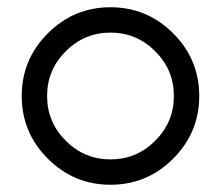

<svg xmlns="http://www.w3.org/2000/svg" viewBox="-20 -500 610 530"><path d="M408.5 -358.5Q357 -410 285 -410Q213 -410 161.5 -358.5Q110 -307 110 -235Q110 -163 161.5 -111.5Q213 -60 285 -60Q357 -60 408.5 -111.5Q460 -163 460 -235Q460 -307 408.5 -358.5ZM458 -62Q386 10 285 10Q184 10 112 -62Q40 -134 40 -235Q40 -336 112 -408Q184 -480 285 -480Q386 -480 458 -408Q530 -336 530 -235Q530 -134 458 -62Z"/></svg>

Font: HansKendrickRegular
Style: Regular
Weight: 400
Designer: Alfredo Marco Pradil
Foundry: Hanken Studio
Version: Version 1.000;PS 001.001;hotconv 1.0.56